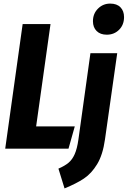

<svg xmlns="http://www.w3.org/2000/svg" viewBox="-20 -827 710 1068"><path d="M261 -693 181 -124H396L361 0H9L106 -693ZM305 111Q340 96 361 78.5Q382 61 395.5 30.5Q409 0 416 -50L483 -531H632L564 -52Q552 34 520.5 86Q489 138 447 166Q405 194 339 221ZM497 -709Q497 -751 525 -779Q553 -807 593 -807Q630 -807 650 -786.5Q670 -766 670 -732Q670 -689 642.5 -661.5Q615 -634 574 -634Q538 -634 517.5 -654.5Q497 -675 497 -709Z"/></svg>

Font: Fira Sans Extra Condensed
Style: Bold Italic
Weight: 700
Width: 3
Italic angle: -8°
Designer: Carrois Corporate & Edenspiekermann AG
Foundry: Carrois Corporate GbR & Edenspiekermann AG
Version: Version 4.203